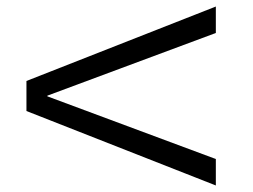

<svg xmlns="http://www.w3.org/2000/svg" viewBox="-20 -584 775 588"><path d="M641 -16 61 -244V-336L641 -564V-483L125 -291V-289L641 -97Z"/></svg>

Font: M PLUS 2
Style: Regular
Weight: 400
Designer: Coji Morishita
Foundry: UNDERFOREST DESIGN
Version: Version 1.001